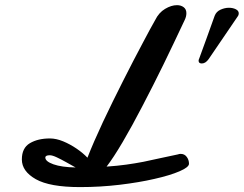

<svg xmlns="http://www.w3.org/2000/svg" viewBox="-20 -725 964 759"><path d="M296.4 14.6Q176.8 14.6 121.6 -16.6Q66.4 -47.9 66.4 -94.7Q66.4 -140.1 98.1 -158.9Q129.9 -177.7 177.2 -177.7Q202.1 -177.7 229.7 -166.3Q257.3 -154.8 282.7 -137.5Q308.1 -120.1 325.7 -101.6Q348.6 -160.6 387.2 -243.2Q405.8 -282.7 426.3 -324.5Q446.8 -366.2 467.3 -406.7Q487.8 -447.3 507.3 -484.9Q526.9 -522.5 543.5 -553.7Q576.7 -616.7 593.3 -645.5Q607.9 -675.3 632.6 -689.9Q657.2 -704.6 679.7 -704.6Q695.3 -704.6 706.1 -696.5Q716.8 -688.5 716.8 -672.9Q716.8 -659.7 710.4 -646.5Q666 -551.8 626.5 -470.7Q586.9 -389.6 542 -303.7Q502 -226.6 465.1 -163.8Q428.2 -101.1 401.4 -66.4Q443.8 -69.3 479 -74.2Q514.2 -79.1 546.9 -85.4Q578.6 -91.8 612.8 -99.6Q647 -107.4 683.6 -114.7Q688 -116.7 694.3 -116.7Q709.5 -116.7 718.3 -104.7Q727.1 -92.8 727.1 -77.6Q727.1 -64 689.7 -47.9Q652.3 -31.7 589.8 -17.6Q530.3 -3.9 453.4 5.4Q376.5 14.6 296.4 14.6ZM278.8 -63Q262.2 -72.3 242.2 -83.5Q222.2 -94.7 204.6 -103Q187 -111.3 176.8 -111.3Q159.2 -111.3 159.2 -102.1Q159.2 -86.9 191.4 -75.4Q223.6 -64 278.8 -63ZM777.8 -474.1Q765.1 -474.1 765.1 -484.9Q765.1 -489.3 766.6 -491.2L797.9 -577.1L828.6 -662.6Q835 -679.2 851.8 -686.8Q868.7 -694.3 884.8 -694.3Q900.4 -694.3 912.1 -688.5Q923.8 -682.6 923.8 -672.4Q923.8 -667 921.4 -662.6L804.7 -491.2Q792.5 -474.1 777.8 -474.1Z"/></svg>

Font: Damion
Style: Regular
Weight: 400
Designer: Vernon Adams
Foundry: Vernon Adams
Version: Version 1.100; ttfautohint (v1.8.4.7-5d5b)